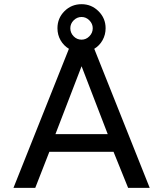

<svg xmlns="http://www.w3.org/2000/svg" viewBox="-20 -905 786 925"><path d="M434.1 -669.9 701.2 0H597.2L526.9 -173.8H217.8L149.9 0H44.9L312 -669.9Q286.6 -685.1 271.7 -711.2Q256.8 -737.3 256.8 -769Q256.8 -817.4 290.5 -851.1Q324.2 -884.8 373 -884.8Q420.9 -884.8 454.8 -850.8Q488.8 -816.9 488.8 -769Q488.8 -737.8 474.1 -711.4Q459.5 -685.1 434.1 -669.9ZM373 -823.2Q351.1 -823.2 335 -807.1Q318.8 -791 318.8 -769Q318.8 -746.6 334.7 -730.2Q350.6 -713.9 373 -713.9Q394.5 -713.9 410.6 -730.2Q426.8 -746.6 426.8 -769Q426.8 -790.5 410.6 -806.9Q394.5 -823.2 373 -823.2ZM247.1 -258.8H499L373 -585.9Z"/></svg>

Font: Prompt
Style: Regular
Weight: 400
Designer: Katatrad Team
Foundry: CadsonDemak
Version: Version 1.000;PS 001.000;hotconv 1.0.88;makeotf.lib2.5.64775